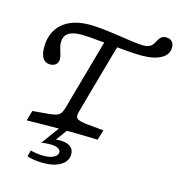

<svg xmlns="http://www.w3.org/2000/svg" viewBox="-118 -727 958 1028"><g transform="rotate(15 360.5 -213.0)"><path d="M212.1 197.6Q187.1 197.6 163.7 194Q140.3 190.3 124.2 184.7L133.1 150Q146.8 154 167.7 156.9Q188.7 159.7 207.3 159.7Q240.3 159.7 261.7 148.8Q283.1 137.9 283.1 120.2Q283.1 106.5 268.1 98.8Q253.2 91.1 225.8 91.1Q209.7 91.1 195.2 92.7Q180.6 94.4 176.6 95.2L258.9 -16.9H303.2L247.6 58.9Q251.6 58.1 257.7 57.7Q263.7 57.3 269.4 57.3Q307.3 57.3 327.4 71.8Q347.6 86.3 347.6 113.7Q347.6 152.4 310.9 175Q274.2 197.6 212.1 197.6ZM276.6 -201.6 370.2 -534.7 442.7 -525.8 351.6 -201.6ZM258.1 -2.4Q230.6 -2.4 199.2 -2Q167.7 -1.6 135.1 -1.2Q102.4 -0.8 70.2 0L86.3 -56.5L178.2 -64.5Q203.2 -66.9 217.7 -71.8Q232.3 -76.6 240.7 -88.7Q249.2 -100.8 255.6 -125.8L276.6 -201.6H351.6L330.6 -125.8Q319.4 -91.9 330.2 -80.2Q341.1 -68.5 387.1 -63.7L480.6 -54.8L463.7 1.6Q437.1 0.8 409.7 0Q382.3 -0.8 355.2 -1.2Q328.2 -1.6 302.4 -2Q276.6 -2.4 253.2 -2.4H258.1ZM112.9 -321.8Q86.3 -321.8 72.6 -342.3Q58.9 -362.9 58.9 -403.2Q58.9 -458.9 83.5 -499.2Q108.1 -539.5 154 -560.9Q200 -582.3 262.9 -582.3Q296 -582.3 340.3 -577.4Q384.7 -572.6 429.8 -565.7Q475 -558.9 512.1 -554Q549.2 -549.2 568.5 -549.2Q591.1 -549.2 604 -556.5Q616.9 -563.7 623.8 -575Q630.6 -586.3 636.3 -597.2Q641.9 -608.1 651.2 -615.3Q660.5 -622.6 677.4 -622.6Q698.4 -622.6 709.7 -610.5Q721 -598.4 721 -577.4Q721 -538.7 681.9 -516.5Q642.7 -494.4 573.4 -494.4Q542.7 -494.4 495.6 -498Q448.4 -501.6 397.2 -506.9Q346 -512.1 301.6 -515.7Q257.3 -519.4 233.1 -519.4Q186.3 -519.4 162.5 -502.4Q138.7 -485.5 138.7 -452.4Q138.7 -439.5 141.5 -427.8Q144.4 -416.1 148 -404.8Q151.6 -393.5 154.4 -383.1Q157.3 -372.6 157.3 -362.9Q157.3 -344.4 145.6 -333.1Q133.9 -321.8 112.9 -321.8Z"/></g></svg>

Font: Playfair 5pt SemiExpanded Light
Style: Italic
Weight: 300
Width: 6
Italic angle: -15.6°
Designer: Claus Eggers Sørensen
Foundry: Claus Eggers Sørensen
Version: Version 2.203